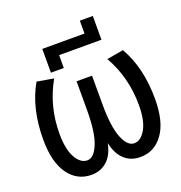

<svg xmlns="http://www.w3.org/2000/svg" viewBox="-178 -1193 1279 1356"><g transform="rotate(-20 462.0 -515.0)"><path d="M669.9 -862.3H351.6V-765.6H254.9V-944.3H572.3V-1041H669.9ZM461.9 -161.1Q445.3 -78.1 399.4 -35.2Q350.6 10.7 279.3 10.7Q171.9 10.7 106.9 -79.6Q42 -169.9 42 -339.8Q42 -575.2 137.7 -741.2L262.7 -719.7Q164.1 -546.9 164.1 -339.8Q164.1 -221.7 199.7 -158.7Q235.4 -95.7 286.1 -95.7Q335.9 -95.7 370.1 -179.2Q404.3 -262.7 404.3 -431.6V-646.5H520.5V-431.6Q520.5 -262.7 554.2 -179.2Q587.9 -95.7 638.7 -95.7Q688.5 -95.7 724.6 -158.7Q760.7 -221.7 760.7 -339.8Q760.7 -546.9 662.1 -719.7L787.1 -741.2Q882.8 -575.2 882.8 -339.8Q882.8 -169.9 817.9 -79.6Q752.9 10.7 646.5 10.7Q573.2 10.7 525.4 -35.2Q479.5 -78.1 461.9 -161.1Z"/></g></svg>

Font: Gen Shin Gothic Medium
Style: Regular
Weight: 500
Designer: [Source Han Sans]
Ryoko NISHIZUKA  (kana & ideographs); Paul D. Hunt (Latin, Greek & Cyrillic); Wenlong ZHANG  (bopomofo
Version: Version 1.002.20150607